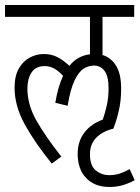

<svg xmlns="http://www.w3.org/2000/svg" viewBox="-20 -642 556 764"><path d="M289 -30Q289 -79 315.5 -114Q342 -149 389 -166Q398 -192 405 -223Q412 -254 412 -290Q412 -339 396 -360Q380 -381 354 -381Q332 -381 312.5 -368.5Q293 -356 276.5 -321.5Q260 -287 249 -221L200 -233Q211 -298 231 -340Q215 -358 197 -368.5Q179 -379 158 -379Q122 -379 105.5 -353.5Q89 -328 89 -290Q89 -226 124.5 -163Q160 -100 224 -19L186 9Q118 -75 78 -148Q38 -221 38 -293Q38 -340 55 -369.5Q72 -399 98.5 -413Q125 -427 154 -427Q185 -427 209 -414.5Q233 -402 256 -380Q288 -420 338 -426V-575H0V-622H514V-575H388V-423Q420 -414 441 -382Q462 -350 462 -289Q462 -240 452.5 -200Q443 -160 431 -130Q389 -120 363.5 -94.5Q338 -69 338 -29Q338 18 361.5 36.5Q385 55 414 55Q437 55 455.5 49Q474 43 496 31L516 75Q492 88 468 95Q444 102 415 102Q357 102 323 66.5Q289 31 289 -30Z"/></svg>

Font: Noto Sans ExtraCondensed Light
Style: Italic
Weight: 300
Width: 2
Italic angle: -12°
Designer: Monotype Design Team
Foundry: Monotype Imaging Inc.
Version: Version 2.013; ttfautohint (v1.8.4.7-5d5b)